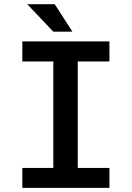

<svg xmlns="http://www.w3.org/2000/svg" viewBox="-20 -912 640 932"><path d="M88.4 -710.9H511.2V-613.8H357.4V-96.7H511.2V0H88.4V-96.7H238.8V-613.8H88.4ZM331.5 -758.3H238.8L112.3 -891.6H245.6Z"/></svg>

Font: Roboto Mono
Style: Regular
Weight: 500
Designer: Google
Version: Version 2.000986; 2015; ttfautohint (v1.3)